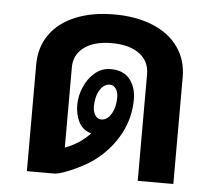

<svg xmlns="http://www.w3.org/2000/svg" viewBox="-45 -617 744 666"><g transform="rotate(5 327.0 -284.0)"><path d="M582 -372V0H458V-372Q458 -416 423.5 -442Q389 -468 327 -468Q265 -468 230.5 -442Q196 -416 196 -372V-93Q221 -102 244 -117Q266 -132 283 -150Q253 -158 239.5 -184.5Q226 -211 226 -245Q226 -275 239 -306Q252 -337 276 -357.5Q300 -378 331 -378Q376 -378 398 -350Q420 -322 420 -280Q420 -218 391.5 -163Q363 -108 312 -67Q285 -45 240 -24Q195 -3 171 0H72V-372Q72 -431 103 -475.5Q134 -520 192 -544Q250 -568 327 -568Q404 -568 462 -544Q520 -520 551 -475.5Q582 -431 582 -372ZM284 -244Q284 -226 292 -213.5Q300 -201 313 -201Q334 -201 348 -224.5Q362 -248 362 -283Q362 -300 354 -312Q346 -324 333 -324Q312 -324 298 -301Q284 -278 284 -244Z"/></g></svg>

Font: KoHo
Style: Bold
Weight: 700
Designer: Cadson Demak & Katatrad Team
Foundry: Cadson Demak Co.,Ltd.
Version: Version 1.000; ttfautohint (v1.6)